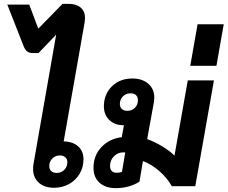

<svg xmlns="http://www.w3.org/2000/svg" viewBox="-20 -968 1183 998"><path d="M422 -874Q422 -868 420 -852L311 -233Q359 -232 386.5 -207Q414 -182 414 -140Q414 -99 394 -65Q374 -31 339 -11.5Q304 8 261 8Q211 8 181.5 -18.5Q152 -45 152 -90Q152 -106 154 -115L272 -788L180 -692H152Q133 -692 122 -700Q111 -708 104 -725L18 -944H132L179 -819L305 -948H337Q377 -948 399.5 -928.5Q422 -909 422 -874ZM291 -160Q268 -160 252 -144Q236 -128 236 -105Q236 -88 246.5 -78.5Q257 -69 275 -69Q298 -69 314 -85Q330 -101 330 -125Q330 -141 319.5 -150.5Q309 -160 291 -160Z M1092 -550 995 0H873Q850 -42 809 -78Q768 -114 723 -131L705 -24Q681 -8 649 1Q617 10 582 10Q529 10 497.5 -18Q466 -46 466 -96Q466 -159 507 -203Q548 -247 613 -255L624 -317H623Q576 -317 548 -344.5Q520 -372 520 -415Q520 -478 561.5 -519Q603 -560 668 -560Q719 -560 750.5 -533Q782 -506 782 -460Q782 -453 780 -437L745 -245Q784 -231 823 -207.5Q862 -184 887 -159L956 -550ZM697 -447Q697 -464 687 -473.5Q677 -483 658 -483Q635 -483 619 -467Q603 -451 603 -427Q603 -411 613.5 -401.5Q624 -392 642 -392Q666 -392 681.5 -408Q697 -424 697 -447ZM631 -176H621Q592 -176 572 -155.5Q552 -135 552 -105Q552 -88 561 -79Q570 -70 586 -70Q603 -70 614 -75Z M1007 -842H1143L1105 -626H969Z"/></svg>

Font: Bai Jamjuree
Style: Bold Italic
Weight: 700
Italic angle: -10°
Designer: Katatrad Aksorn Co.,Ltd.
Foundry: Cadson Demak Co.,Ltd.
Version: Version 1.000; ttfautohint (v1.6)